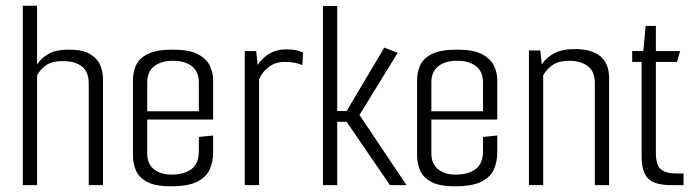

<svg xmlns="http://www.w3.org/2000/svg" viewBox="-20 -649 2428 673"><path d="M60 -629H110V-423Q126 -447 151.5 -461Q177 -475 220 -475Q272 -475 297.5 -458.5Q323 -442 332 -419Q341 -396 341 -374V0H291V-357Q291 -398 266.5 -416.5Q242 -435 200 -435Q163 -435 142.5 -421Q122 -407 110 -385V0H60Z M580 4Q523 4 494.5 -12Q466 -28 456 -52.5Q446 -77 446 -103V-368Q446 -394 456 -418.5Q466 -443 496.5 -459Q527 -475 587 -475Q643 -475 673.5 -459Q704 -443 715.5 -418.5Q727 -394 727 -368V-230H496V-112Q496 -74 520 -55.5Q544 -37 580 -37Q626 -37 651.5 -56.5Q677 -76 677 -119V-169L727 -174V-115Q727 -83 715.5 -56Q704 -29 672 -12.5Q640 4 580 4ZM496 -360V-259H677V-360Q677 -398 652.5 -417Q628 -436 586 -436Q545 -436 520.5 -417Q496 -398 496 -360Z M838 0V-470H878L883 -421Q900 -447 925.5 -461.5Q951 -476 981 -476Q1005 -476 1018 -473Q1031 -470 1042 -465L1040 -421Q1027 -426 1013 -429Q999 -432 978 -432Q946 -432 923 -415Q900 -398 888 -371V0Z M1112 0V-628H1162V-260H1195L1327 -482L1374 -464L1240 -246L1405 0H1347L1195 -222H1162V0Z M1576 4Q1519 4 1490.5 -12Q1462 -28 1452 -52.5Q1442 -77 1442 -103V-368Q1442 -394 1452 -418.5Q1462 -443 1492.5 -459Q1523 -475 1583 -475Q1639 -475 1669.5 -459Q1700 -443 1711.5 -418.5Q1723 -394 1723 -368V-230H1492V-112Q1492 -74 1516 -55.5Q1540 -37 1576 -37Q1622 -37 1647.5 -56.5Q1673 -76 1673 -119V-169L1723 -174V-115Q1723 -83 1711.5 -56Q1700 -29 1668 -12.5Q1636 4 1576 4ZM1492 -360V-259H1673V-360Q1673 -398 1648.5 -417Q1624 -436 1582 -436Q1541 -436 1516.5 -417Q1492 -398 1492 -360Z M1834 -472H1874L1879 -423Q1894 -447 1922.5 -462Q1951 -477 1994 -477Q2115 -477 2115 -375V0H2065V-358Q2065 -399 2040 -417.5Q2015 -436 1974 -436Q1939 -436 1917.5 -421.5Q1896 -407 1884 -385V0H1834Z M2333 0Q2276 0 2252.5 -22.5Q2229 -45 2229 -102V-432H2196V-470H2235L2243 -558H2279V-470H2364L2353 -432H2279V-113Q2279 -70 2296.5 -55.5Q2314 -41 2347 -41H2376V0Z"/></svg>

Font: Smooch Sans
Style: Regular
Weight: 400
Designer: Robert E. Leuschke
Foundry: Robert E. Leuschke
Version: Version 1.010; ttfautohint (v1.8.3)